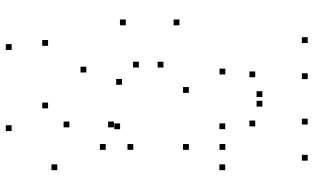

<svg xmlns="http://www.w3.org/2000/svg" viewBox="-229 -639 1078 660"><g transform="rotate(90 310.0 -309.0)"><path d="M430.5 210V190H410.5V210ZM565 53.1V33.1H545V53.1ZM565 -524.2V-544.2H545V-524.2ZM424.1 -524.2V-544.2H404.1V-524.2ZM424.1 -162.8V-182.8H404.1V-162.8ZM417.8 -141.6V-161.6H397.8V-141.6ZM417.8 11.4V-8.6H397.8V11.4ZM352.5 84.8V64.8H332.5V84.8ZM137.5 84.8V64.8H117.5V84.8ZM151.7 210V190H131.7V210ZM495.1 -113.4V-133.4H475.1V-113.4ZM495.1 -208.2V-228.2H475.1V-208.2ZM271.5 -169.4V-189.4H251.5V-169.4ZM212.1 -227.3V-247.3H192.1V-227.3ZM212.1 -311.9V-331.9H192.1V-311.9ZM299.2 -399.2V-419.2H279.2V-399.2ZM495.1 -399.2V-419.2H475.1V-399.2ZM495.1 -524.6V-544.6H475.1V-524.6ZM235.9 -524.6V-544.6H215.9V-524.6ZM67 -366.8V-386.8H47V-366.8ZM67 -182.3V-202.3H47V-182.3ZM229.2 -46.8V-66.8H209.2V-46.8ZM252 -807.7V-827.7H232V-807.7ZM346.5 -652V-672H326.5V-652ZM313.5 -652V-672H293.5V-652ZM408 -807.7V-827.7H388V-807.7ZM532.2 -807.7V-827.7H512.2V-807.7ZM414.4 -627.4V-647.4H394.4V-627.4ZM245.6 -627.4V-647.4H225.6V-627.4ZM127.8 -807.7V-827.7H107.8V-807.7Z"/></g></svg>

Font: Monaspace Krypton Dots Var
Style: Regular
Weight: 400
Designer: Riley Cran and the Lettermatic Team
Version: Version 1.100 (Monaspace Krypton Dots)